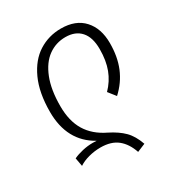

<svg xmlns="http://www.w3.org/2000/svg" viewBox="-174 -653 909 974"><g transform="rotate(-30 280.0 -166.0)"><path d="M197 88Q162 88 128 97Q94 106 70 122L61 73Q84 62 114.5 55Q145 48 176 48Q191 48 198 49Q66 -24 66 -196Q66 -308 101 -384.5Q136 -461 194.5 -498Q253 -535 325 -535Q411 -535 457.5 -484Q504 -433 504 -347Q504 -267 478.5 -205.5Q453 -144 401 -96L367 -139Q406 -179 425 -229Q444 -279 444 -347Q444 -415 412.5 -450.5Q381 -486 323 -486Q267 -486 222.5 -454Q178 -422 152 -356.5Q126 -291 126 -195Q126 -108 161 -50.5Q196 7 267 41Q319 67 350 98Q381 129 400 183L352 203Q333 147 296 117.5Q259 88 197 88Z"/></g></svg>

Font: FiraGO Light
Style: Italic
Weight: 300
Italic angle: -8°
Designer: bBox Type GmbH
Foundry: bBox Type GmbH
Version: Version 1.001